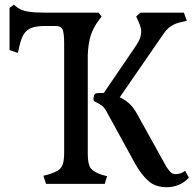

<svg xmlns="http://www.w3.org/2000/svg" viewBox="-20 -771 822 805"><path d="M173 0 162 -34 185 -40Q210 -48 224 -57Q238 -66 243.5 -83.5Q249 -101 249 -133V-585Q249 -632 242.5 -647Q236 -662 214 -662H169Q134 -662 113 -654.5Q92 -647 80 -628Q68 -609 60 -572L55 -549L20 -561V-738L38 -751L55 -738Q70 -727 97.5 -722.5Q125 -718 168 -718H393L406 -702L393 -684Q371 -655 360.5 -622.5Q350 -590 348 -540V-126Q348 -82 360.5 -65.5Q373 -49 408 -38L429 -32L419 0ZM680 14Q632 14 602.5 -12Q573 -38 547 -84L428 -301Q417 -321 406 -329Q395 -337 376 -346Q374 -347 373 -350.5Q372 -354 372 -357Q372 -365 375.5 -373Q379 -381 392 -381H415L552 -582Q565 -603 568.5 -615Q572 -627 572 -639Q572 -651 567.5 -663.5Q563 -676 559 -684L551 -702L569 -718H751L763 -684L739 -678Q717 -674 698 -662Q679 -650 662 -624L482 -363Q502 -354 519 -339.5Q536 -325 551 -300L678 -71Q687 -58 695 -49.5Q703 -41 717 -41Q727 -41 736.5 -44Q746 -47 756 -55L772 -26Q751 -4 727 5Q703 14 680 14Z"/></svg>

Font: Gabriela
Style: Regular
Weight: 400
Designer: Eduardo Rodriguez Tunni
Foundry: Eduardo Rodriguez Tunni
Version: Version 2.001;gftools[0.9.26]